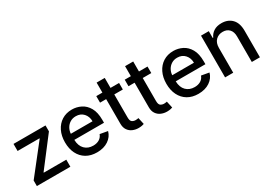

<svg xmlns="http://www.w3.org/2000/svg" viewBox="5 -1419 3036 2173"><g transform="rotate(-30 1523.0 -332.5)"><path d="M497.9 0H60V-72.8L355.5 -448.2V-453.1H69.6V-545.5H487.9V-468L203.8 -97.3V-92.3H497.9Z M842.3 11Q762.1 11 703.8 -23.8Q645.6 -58.6 614.2 -121.6Q582.7 -184.7 582.7 -269.2Q582.7 -353 614.2 -416.9Q645.6 -480.8 702.2 -516.7Q758.9 -552.6 834.9 -552.6Q896.7 -552.6 951.9 -525Q1007.1 -497.5 1041.7 -437.3Q1076.3 -377.1 1076.3 -278.4V-240.8H688.6Q690.7 -161.9 733 -119.3Q775.2 -76.7 843.4 -76.7Q888.8 -76.7 921.9 -96.2Q954.9 -115.8 969.1 -154.5L1069.6 -136.4Q1051.5 -70 991.5 -29.5Q931.5 11 842.3 11ZM972.3 -320.3Q971.9 -382.8 934.7 -423.8Q897.4 -464.8 835.6 -464.8Q792.6 -464.8 760.5 -444.8Q728.3 -424.7 709.7 -391.9Q691.1 -359 688.9 -320.3Z M1390.3 7.1H1386.7Q1346.9 7.1 1311.3 -8.2Q1275.6 -23.4 1253.4 -56.1Q1231.2 -88.8 1231.2 -138.1V-460.2H1151.3V-545.5H1231.2V-676.1H1337.4V-545.5H1449.2V-460.2H1337.4V-160.2Q1337.4 -114 1357.1 -100.7Q1376.8 -87.4 1402.7 -87.4Q1415.5 -87.4 1425.1 -89.1Q1434.7 -90.9 1440 -92L1459.2 -4.3Q1449.9 -0.7 1432.7 3Q1415.5 6.7 1390.3 7.1Z M1762.1 7.1H1758.5Q1718.8 7.1 1683.1 -8.2Q1647.4 -23.4 1625.2 -56.1Q1603 -88.8 1603 -138.1V-460.2H1523.1V-545.5H1603V-676.1H1709.2V-545.5H1821V-460.2H1709.2V-160.2Q1709.2 -114 1728.9 -100.7Q1748.6 -87.4 1774.5 -87.4Q1787.3 -87.4 1796.9 -89.1Q1806.5 -90.9 1811.8 -92L1831 -4.3Q1821.7 -0.7 1804.5 3Q1787.3 6.7 1762.1 7.1Z M2167.6 11Q2087.4 11 2029.1 -23.8Q1970.9 -58.6 1939.5 -121.6Q1908 -184.7 1908 -269.2Q1908 -353 1939.5 -416.9Q1970.9 -480.8 2027.5 -516.7Q2084.2 -552.6 2160.2 -552.6Q2221.9 -552.6 2277.2 -525Q2332.4 -497.5 2367 -437.3Q2401.6 -377.1 2401.6 -278.4V-240.8H2013.8Q2016 -161.9 2058.2 -119.3Q2100.5 -76.7 2168.7 -76.7Q2214.1 -76.7 2247.2 -96.2Q2280.2 -115.8 2294.4 -154.5L2394.9 -136.4Q2376.8 -70 2316.8 -29.5Q2256.7 11 2167.6 11ZM2297.6 -320.3Q2297.2 -382.8 2259.9 -423.8Q2222.7 -464.8 2160.9 -464.8Q2117.9 -464.8 2085.8 -444.8Q2053.6 -424.7 2035 -391.9Q2016.3 -359 2014.2 -320.3Z M2975.1 0H2869V-334.2Q2869 -393.5 2838.1 -427Q2807.2 -460.6 2753.2 -460.6Q2697.8 -460.6 2661.9 -424.9Q2626.1 -389.2 2626.1 -323.9V0H2519.9V-545.5H2621.8V-456.7H2628.6Q2647.4 -500 2687.7 -526.3Q2728 -552.6 2789.4 -552.6Q2873.2 -552.6 2924.2 -500.4Q2975.1 -448.2 2975.1 -346.9Z"/></g></svg>

Font: Linik Sans Medium
Style: Regular
Weight: 500
Designer: Rasmus Andersson (font), Cristiano Sobral (main changes)
Foundry: rsms
Version: Version 3.018;June 1, 2022;FontCreator 14.0.0.2814 64-bit; t